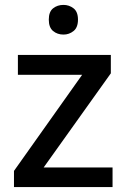

<svg xmlns="http://www.w3.org/2000/svg" viewBox="-20 -763 516 783"><path d="M439 0H37V-66L315 -458H53V-539H432V-464L158 -80H439ZM239 -743Q262 -743 280 -729Q298 -715 298 -683Q298 -651 280 -636.5Q262 -622 239 -622Q214 -622 196.5 -636.5Q179 -651 179 -683Q179 -715 196.5 -729Q214 -743 239 -743Z"/></svg>

Font: Noto Sans Syriac Medium
Style: Regular
Weight: 500
Designer: Patrick Giasson and the Monotype Design Team
Foundry: Monotype Imaging Inc.
Version: Version 3.000; ttfautohint (v1.8.4.7-5d5b)